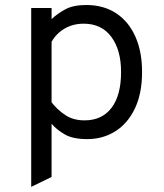

<svg xmlns="http://www.w3.org/2000/svg" viewBox="-20 -543 656 766"><path d="M104.5 202.5V-511H185.8V-466.8Q209.6 -489.1 241.1 -506.1Q272.5 -523 324.2 -523Q393.4 -523 443.2 -490.2Q493.1 -457.4 519.9 -397.4Q546.8 -337.4 546.8 -255.8Q546.8 -170.6 518.5 -110.9Q490.2 -51.1 440.7 -19.6Q391.1 12 327.5 12Q271.6 12 239.4 -6.2Q207.1 -24.5 185.8 -49.2V163ZM317.2 -62.8Q386.9 -62.8 424.9 -112.7Q463 -162.6 463 -255.8Q463 -343.5 424.1 -396Q385.1 -448.5 314 -448.5Q271.9 -448.5 238.8 -429.5Q205.6 -410.5 185.8 -376.5V-134.8Q209.2 -104.6 240.9 -83.7Q272.5 -62.8 317.2 -62.8Z"/></svg>

Font: Overpass Mono Light
Style: Regular
Weight: 300
Monospace: yes
Designer: Delve Withrington, Dave Bailey
Foundry: Delve Fonts LLC
Version: Version 4.000